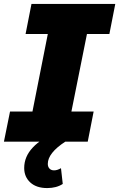

<svg xmlns="http://www.w3.org/2000/svg" viewBox="-38 -720 606 976"><path d="M404 -547 325 -153H438L408 0H-18L13 -153H127L205 -547H92L122 -700H548L518 -547ZM85 134Q85 76 129 29.5Q173 -17 248 -46L294 0Q205 58 205 113Q205 128 213.5 137Q222 146 237 146Q253 146 272 135L281 215Q249 236 202 236Q147 236 116 207.5Q85 179 85 134Z"/></svg>

Font: Montserrat Alternates ExtraBold
Style: Italic
Weight: 800
Italic angle: -11.3°
Designer: Julieta Ulanovsky
Foundry: Julieta Ulanovsky
Version: Version 7.200